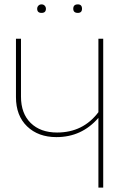

<svg xmlns="http://www.w3.org/2000/svg" viewBox="-20 -858 615 878"><path d="M452 -681V0H430V-319Q354 -231 238 -231Q155 -231 104 -280Q53 -329 53 -414V-681H76V-416Q76 -339 120.5 -295.5Q165 -252 241 -252Q360 -252 430 -345V-681ZM336 -799Q315 -799 315 -818Q315 -838 336 -838Q355 -838 355 -818Q355 -799 336 -799ZM150 -818Q150 -826 155.5 -832Q161 -838 170 -838Q179 -838 184.5 -832Q190 -826 190 -818Q190 -799 170 -799Q150 -799 150 -818Z"/></svg>

Font: FiraSans
Style: Regular
Weight: 150
Designer: Carrois Corporate & Edenspiekermann AG
Foundry: Carrois Corporate GbR & Edenspiekermann AG
Version: Version 3.106;PS 003.106;hotconv 1.0.70;makeotf.lib2.5.58329